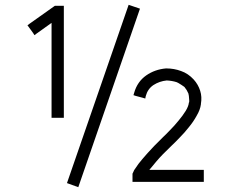

<svg xmlns="http://www.w3.org/2000/svg" viewBox="-20 -785 960 797"><path d="M530 -40V-62V-64L531 -66L532 -68Q533 -71 537 -79Q542 -87 555 -105Q569 -123 593 -150Q617 -177 657 -216Q668 -226 686 -245Q704 -263 721 -284Q738 -304 751 -325Q763 -345 764 -359Q766 -360 765.5 -368.5Q765 -377 764 -387L762 -397Q755 -413 747 -422Q748 -423 732.5 -433Q717 -443 713 -444Q694 -450 672 -451Q642 -448 617 -432Q593 -416 585 -386L583 -376L573 -379L543 -387L534 -390L537 -400Q550 -446 587 -472Q623 -497 669 -501H670Q703 -501 732 -490Q761 -480 784 -455Q803 -434 811 -408Q819 -383 814 -354V-353V-352Q811 -329 796 -304Q783 -280 764 -257Q746 -234 726 -214Q707 -194 692 -180Q652 -142 630 -116Q611 -94 600 -80H816H826V-70V-40V-30H816H540H530ZM194 -306V-690L131 -645L123 -639L118 -647L100 -672L94 -680L102 -686L205 -759L208 -761H211H235H245V-751V-306V-296H235H204H194ZM258 -25 514 -765 561 -749 305 -8Z"/></svg>

Font: Leon Sans
Style: Light
Weight: 300
Designer: Jongmin Kim
Version: Version 1.2